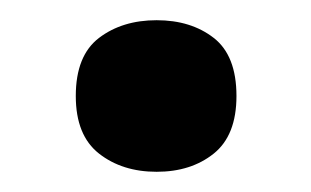

<svg xmlns="http://www.w3.org/2000/svg" viewBox="-20 -159 308 190"><path d="M55 -64Q55 -104 78 -121.5Q101 -139 135 -139Q169 -139 191.5 -121.5Q214 -104 214 -64Q214 -25 191.5 -7Q169 11 135 11Q101 11 78 -7Q55 -25 55 -64Z"/></svg>

Font: Noto Sans Thai Looped UI Condensed
Style: Bold
Weight: 700
Width: 3
Designer: Cadson Demak Team
Foundry: Cadson Demak Co., Ltd.
Version: Version 1.000